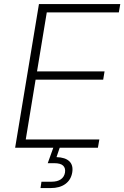

<svg xmlns="http://www.w3.org/2000/svg" viewBox="-20 -748 629 972"><path d="M56.6 0 177.2 -727.5H588.9L581.5 -685.1H216.8L167.5 -386.7H509.3L502.4 -344.7H160.2L110.4 -42H482.9L475.6 0ZM185.1 204.1 189.9 171.9H241.2Q270.5 171.9 287.8 159.9Q305.2 147.9 309.1 125.5Q312.5 103 299.6 90.6Q286.6 78.1 254.4 78.1H221.7L254.9 -14.2H281.7L282.2 0L266.1 47.4Q310.5 48.8 331.1 68.6Q351.6 88.4 345.7 125Q339.4 162.6 311 183.3Q282.7 204.1 236.3 204.1Z"/></svg>

Font: Inter 16pt ExtraLight
Style: Italic
Weight: 250
Italic angle: -9.3988°
Version: Version 4.001;git-66647c0bb